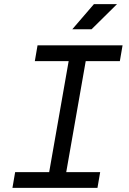

<svg xmlns="http://www.w3.org/2000/svg" viewBox="-20 -914 626 934"><path d="M40.5 0H454.1L467.3 -76.7H302.2L397 -616.7H563L576.2 -693.4H162.6L149.4 -616.7H314L219.2 -76.7H53.7ZM331.5 -771.5H425.3L549.3 -894H437Z"/></svg>

Font: Cascadia Code PL SemiLight
Style: Italic
Weight: 350
Italic angle: -10°
Monospace: yes
Designer: Aaron Bell
Foundry: Saja Typeworks
Version: Version 2404.023